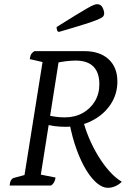

<svg xmlns="http://www.w3.org/2000/svg" viewBox="-20 -885 651 916"><path d="M494 11Q470 11 444 -10Q418 -31 393 -71Q368 -111 346.5 -169Q325 -227 311 -300L374 -321Q384 -276 403.5 -229.5Q423 -183 448.5 -141Q474 -99 503 -67Q532 -35 561 -18Q551 -7 533 2Q515 11 494 11ZM203 -337Q213 -333 238 -329Q263 -325 288 -325Q337 -325 374 -345.5Q411 -366 432.5 -401.5Q454 -437 454 -483Q454 -539 425.5 -567.5Q397 -596 341 -596Q321 -596 295 -593Q269 -590 245 -584L261 -598L172 -34L159 -55L245 -38Q241 -10 223 0H26Q27 -15 32 -24Q37 -33 45 -36L112 -54L95 -38L185 -602L196 -586L122 -603Q124 -619 129 -627Q134 -635 144 -641H383Q456 -641 498 -602.5Q540 -564 540 -496Q540 -435 507 -386Q474 -337 417.5 -308.5Q361 -280 291 -280Q266 -280 239 -283.5Q212 -287 194 -294ZM262 -733Q255 -733 252.5 -740.5Q250 -748 250 -756Q305 -791 340 -812Q375 -833 395.5 -845Q416 -857 426.5 -861Q437 -865 443 -865Q461 -865 469 -849.5Q477 -834 477 -820Q477 -813 472.5 -807Q468 -801 448.5 -792.5Q429 -784 385 -770Q341 -756 262 -733Z"/></svg>

Font: Petrona
Style: Italic
Weight: 400
Italic angle: -9°
Designer: Ringo R. Seeber
Foundry: Ringo R. Seeber
Version: Version 2.001; ttfautohint (v1.8.3)